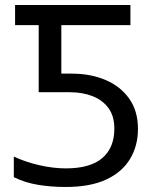

<svg xmlns="http://www.w3.org/2000/svg" viewBox="-20 -734 624 764"><path d="M241 10Q183 10 131.5 1.5Q80 -7 35 -29V-111Q82 -89 137 -76.5Q192 -64 242 -64Q339 -64 387 -105Q435 -146 435 -222Q435 -272 411.5 -304Q388 -336 348 -351.5Q308 -367 258 -367H134V-634H40V-714H499V-634H224V-441H266Q341 -441 400.5 -415.5Q460 -390 494.5 -341Q529 -292 529 -221Q529 -154 497.5 -101.5Q466 -49 402.5 -19.5Q339 10 241 10Z"/></svg>

Font: Noto Sans
Style: Regular
Weight: 400
Designer: Monotype Design Team
Foundry: Monotype Imaging Inc.
Version: Version 2.007